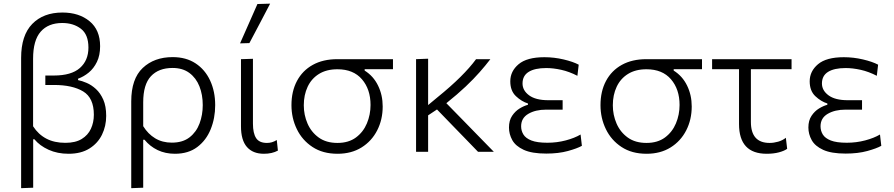

<svg xmlns="http://www.w3.org/2000/svg" viewBox="-20 -812 4780 1027"><path d="M93 194.5V-502Q93 -623 152.5 -684Q212 -745 314 -745Q402.5 -745 459 -698.5Q515.5 -652 515.5 -565Q515.5 -516 498.5 -481Q481.5 -446 454.8 -424Q428 -402 397.5 -391V-383.5Q418 -379.5 443.8 -368.5Q469.5 -357.5 493.2 -335.8Q517 -314 532.5 -279Q548 -244 548 -192Q548 -137.5 525.5 -91.5Q503 -45.5 458.2 -17.5Q413.5 10.5 346.5 10.5Q287 10.5 239.8 -11Q192.5 -32.5 164 -67H157.5V192ZM329.5 -48Q383.5 -48 417 -68.5Q450.5 -89 466.2 -123Q482 -157 482 -198.5Q482 -288.5 424.8 -323Q367.5 -357.5 268.5 -357.5H222.5V-408H268Q361.5 -408 407.2 -448.2Q453 -488.5 453 -557.5Q453 -627.5 412.8 -658.2Q372.5 -689 313 -689Q238.5 -689 197.8 -642.8Q157 -596.5 157 -498V-136.5Q185 -93 227.8 -70.5Q270.5 -48 329.5 -48Z M682 194.5V-269.5Q682 -390.5 743.5 -448.5Q805 -506.5 903.5 -506.5Q975.5 -506.5 1026.2 -473Q1077 -439.5 1104 -381.2Q1131 -323 1131 -249.5Q1131 -180 1107 -120.8Q1083 -61.5 1035.2 -25.5Q987.5 10.5 915.5 10.5Q864.5 10.5 823.2 -9.2Q782 -29 753 -64.5H746V192ZM899 -49Q957.5 -49 994 -77.5Q1030.5 -106 1047.5 -151.8Q1064.5 -197.5 1064.5 -250Q1064.5 -305 1046.8 -350Q1029 -395 993 -421.8Q957 -448.5 903 -448.5Q828.5 -448.5 787.2 -404.2Q746 -360 746 -265V-137Q771.5 -95.5 810 -72.2Q848.5 -49 899 -49Z M1391.5 10.5Q1332.5 10.5 1300.8 -25.8Q1269 -62 1269 -136.5V-495.5L1333 -497.5V-150.5Q1333 -99.5 1349.8 -73.5Q1366.5 -47.5 1408 -47.5Q1421.5 -47.5 1434 -51Q1446.5 -54.5 1460.5 -63L1466.5 -6.5Q1435.5 10.5 1391.5 10.5ZM1264 -580Q1287.5 -633 1310.8 -685.8Q1334 -738.5 1357 -790.5L1425 -792.5Q1397 -739 1369.5 -686.5Q1342 -634 1314 -581.5Z M1785.5 10.5Q1706.5 10.5 1651.5 -25.8Q1596.5 -62 1567.8 -121.2Q1539 -180.5 1539 -249.5Q1539 -323.5 1568.5 -379Q1598 -434.5 1653 -465Q1708 -495.5 1784.5 -495.5H2082V-442H1930.5V-434.5Q1977.5 -405 2002.2 -354.2Q2027 -303.5 2027 -242.5Q2027 -172 1997.5 -114.5Q1968 -57 1913.8 -23.2Q1859.5 10.5 1785.5 10.5ZM1785 -47.5Q1844.5 -47.5 1883.8 -76.5Q1923 -105.5 1942.5 -152Q1962 -198.5 1962 -250.5Q1962 -334.5 1916 -388Q1870 -441.5 1785 -441.5Q1726.5 -441.5 1686.2 -416.5Q1646 -391.5 1625.5 -347.8Q1605 -304 1605 -249Q1605 -197 1625 -151Q1645 -105 1685 -76.2Q1725 -47.5 1785 -47.5Z M2205.5 0V-495.5L2270 -498V-250L2320.5 -292Q2391 -349 2442.2 -399.8Q2493.5 -450.5 2526.5 -495.5H2603Q2577 -461.5 2545.5 -425.8Q2514 -390 2471 -349.2Q2428 -308.5 2367.5 -260L2459.5 -166Q2496.5 -128 2538.5 -85Q2580.5 -42 2621.5 0H2537Q2504 -34.5 2472.2 -67Q2440.5 -99.5 2408 -133L2317.5 -226.5L2270 -195V0Z M2902 9.5Q2825 9.5 2781.5 -10.5Q2738 -30.5 2720.2 -62.5Q2702.5 -94.5 2702.5 -130Q2702.5 -167.5 2719.2 -192.5Q2736 -217.5 2759.5 -231.8Q2783 -246 2804 -251.5V-258.5Q2770 -269 2739.8 -297.5Q2709.5 -326 2709.5 -377Q2709.5 -431 2754 -468.5Q2798.5 -506 2892 -506Q2944 -506 2994.8 -494Q3045.5 -482 3075.5 -466L3068.5 -406.5Q3025 -429 2982.2 -438.5Q2939.5 -448 2902 -448Q2840.5 -448 2807.8 -427.5Q2775 -407 2775 -365.5Q2775 -328 2810.2 -302Q2845.5 -276 2913 -276H2989.5V-225.5H2901Q2844 -225.5 2805.8 -203Q2767.5 -180.5 2767.5 -136.5Q2767.5 -112.5 2779.8 -92.5Q2792 -72.5 2822.5 -60.5Q2853 -48.5 2908 -48.5Q2959 -48.5 3006.2 -61Q3053.5 -73.5 3085.5 -92.5L3092.5 -32Q3067.5 -18 3017.5 -4.2Q2967.5 9.5 2902 9.5Z M3438.5 10.5Q3359.5 10.5 3304.5 -25.8Q3249.5 -62 3220.8 -121.2Q3192 -180.5 3192 -249.5Q3192 -323.5 3221.5 -379Q3251 -434.5 3306 -465Q3361 -495.5 3437.5 -495.5H3735V-442H3583.5V-434.5Q3630.5 -405 3655.2 -354.2Q3680 -303.5 3680 -242.5Q3680 -172 3650.5 -114.5Q3621 -57 3566.8 -23.2Q3512.5 10.5 3438.5 10.5ZM3438 -47.5Q3497.5 -47.5 3536.8 -76.5Q3576 -105.5 3595.5 -152Q3615 -198.5 3615 -250.5Q3615 -334.5 3569 -388Q3523 -441.5 3438 -441.5Q3379.5 -441.5 3339.2 -416.5Q3299 -391.5 3278.5 -347.8Q3258 -304 3258 -249Q3258 -197 3278 -151Q3298 -105 3338 -76.2Q3378 -47.5 3438 -47.5Z M4081 10.5Q3933 10.5 3933 -148.5V-442H3789V-495.5H4214V-442H3996.5V-160Q3996.5 -47.5 4096.5 -47.5Q4119 -47.5 4142.5 -54.2Q4166 -61 4183.5 -75L4190.5 -16Q4175.5 -5 4146.8 2.8Q4118 10.5 4081 10.5Z M4503.5 9.5Q4426.5 9.5 4383 -10.5Q4339.5 -30.5 4321.8 -62.5Q4304 -94.5 4304 -130Q4304 -167.5 4320.8 -192.5Q4337.5 -217.5 4361 -231.8Q4384.5 -246 4405.5 -251.5V-258.5Q4371.5 -269 4341.2 -297.5Q4311 -326 4311 -377Q4311 -431 4355.5 -468.5Q4400 -506 4493.5 -506Q4545.5 -506 4596.2 -494Q4647 -482 4677 -466L4670 -406.5Q4626.5 -429 4583.8 -438.5Q4541 -448 4503.5 -448Q4442 -448 4409.2 -427.5Q4376.5 -407 4376.5 -365.5Q4376.5 -328 4411.8 -302Q4447 -276 4514.5 -276H4591V-225.5H4502.5Q4445.5 -225.5 4407.2 -203Q4369 -180.5 4369 -136.5Q4369 -112.5 4381.2 -92.5Q4393.5 -72.5 4424 -60.5Q4454.5 -48.5 4509.5 -48.5Q4560.5 -48.5 4607.8 -61Q4655 -73.5 4687 -92.5L4694 -32Q4669 -18 4619 -4.2Q4569 9.5 4503.5 9.5Z"/></svg>

Font: Commissioner Light
Style: Regular
Weight: 300
Designer: Kostas Bartsokas
Foundry: Kostas Bartsokas
Version: Version 1.000; ttfautohint (v1.8.3)